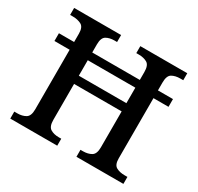

<svg xmlns="http://www.w3.org/2000/svg" viewBox="-152 -893 1104 1073"><g transform="rotate(30 400.0 -357.0)"><path d="M35 0V-45H55Q86 -45 108 -58Q130 -71 130 -114V-499H32V-549H130V-603Q130 -645 107 -657Q84 -669 53 -669H35V-714H338V-669H321Q290 -669 268.5 -656.5Q247 -644 247 -601V-549H554V-600Q554 -644 532 -656.5Q510 -669 478 -669H462V-714H765V-669H746Q714 -669 692.5 -656.5Q671 -644 671 -600V-549H768V-499H671V-110Q671 -69 693 -57Q715 -45 746 -45H765V0H462V-45H478Q510 -45 532 -58Q554 -71 554 -114V-346H247V-114Q247 -71 268.5 -58Q290 -45 321 -45H338V0ZM247 -399H554V-499H247Z"/></g></svg>

Font: Noto Serif Lao Medium
Style: Regular
Weight: 500
Designer: Monotype Design Team
Foundry: Monotype Imaging Inc.
Version: Version 2.003; ttfautohint (v1.8.4.7-5d5b)